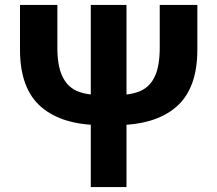

<svg xmlns="http://www.w3.org/2000/svg" viewBox="-20 -762 885 782"><path d="M61.4 -559.8V-742H213.6V-568.2Q213.6 -495.8 232.9 -453.5Q252.2 -411.2 289.4 -393.3Q326.6 -375.4 385.2 -375.4H460.2Q518.6 -375.4 555.8 -393.3Q593 -411.2 611.8 -453.5Q630.6 -495.8 630.6 -568.2V-742H783.8V-559.8Q783.8 -401.2 697.9 -326.8Q612 -252.4 451.8 -252.4H393.6Q233.2 -252.4 147.3 -326.8Q61.4 -401.2 61.4 -559.8ZM495.2 -742V0H349.8V-742Z"/></svg>

Font: 寒蝉端黑体 Light
Style: Regular
Weight: 300
Designer: ChillDuanSans {Warren2060}; 
Source Han Sans {Ryoko NISHIZUKA 西塚涼子 (kana, bopomofo & ideographs); Paul D. Hunt (Latin, G
Foundry: ChillType&Adobe
Version: Version 1.300;Glyphs 3.3 (3306)